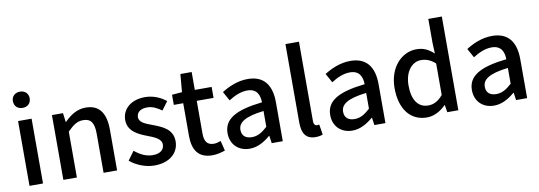

<svg xmlns="http://www.w3.org/2000/svg" viewBox="-60 -1196 4515 1608"><g transform="rotate(-10 2197.5 -391.5)"><path d="M87 0H202V-551H87ZM145 -653C187 -653 216 -680 216 -723C216 -763 187 -791 145 -791C102 -791 73 -763 73 -723C73 -680 102 -653 145 -653Z M375 0H490V-390C539 -439 573 -464 624 -464C689 -464 717 -427 717 -332V0H832V-346C832 -486 780 -564 663 -564C588 -564 531 -524 481 -474H479L469 -551H375Z M1148 14C1284 14 1357 -62 1357 -155C1357 -258 1272 -292 1196 -321C1135 -344 1081 -362 1081 -408C1081 -446 1109 -476 1171 -476C1215 -476 1254 -456 1293 -428L1346 -499C1303 -534 1241 -564 1168 -564C1046 -564 972 -495 972 -403C972 -310 1053 -271 1126 -243C1186 -220 1247 -198 1247 -148C1247 -106 1216 -74 1151 -74C1092 -74 1044 -99 996 -138L941 -63C994 -19 1072 14 1148 14Z M1642 14C1682 14 1720 3 1750 -7L1729 -92C1713 -86 1689 -79 1671 -79C1613 -79 1590 -113 1590 -179V-458H1733V-551H1590V-703H1494L1481 -551L1395 -544V-458H1475V-180C1475 -64 1519 14 1642 14Z M1959 14C2025 14 2084 -20 2134 -63H2138L2147 0H2241V-331C2241 -478 2178 -564 2041 -564C1953 -564 1876 -528 1819 -492L1862 -414C1909 -444 1963 -470 2021 -470C2102 -470 2125 -414 2126 -351C1897 -326 1797 -265 1797 -146C1797 -49 1864 14 1959 14ZM1994 -78C1945 -78 1908 -100 1908 -155C1908 -216 1963 -258 2126 -277V-143C2081 -101 2042 -78 1994 -78Z M2518 14C2547 14 2566 9 2580 3L2566 -84C2555 -82 2551 -82 2546 -82C2532 -82 2519 -93 2519 -124V-797H2404V-130C2404 -40 2435 14 2518 14Z M2832 14C2898 14 2957 -20 3007 -63H3011L3020 0H3114V-331C3114 -478 3051 -564 2914 -564C2826 -564 2749 -528 2692 -492L2735 -414C2782 -444 2836 -470 2894 -470C2975 -470 2998 -414 2999 -351C2770 -326 2670 -265 2670 -146C2670 -49 2737 14 2832 14ZM2867 -78C2818 -78 2781 -100 2781 -155C2781 -216 2836 -258 2999 -277V-143C2954 -101 2915 -78 2867 -78Z M3466 14C3529 14 3586 -20 3627 -62H3630L3640 0H3734V-797H3619V-593L3623 -502C3579 -541 3539 -564 3475 -564C3353 -564 3240 -454 3240 -275C3240 -92 3329 14 3466 14ZM3494 -83C3408 -83 3359 -152 3359 -276C3359 -395 3422 -468 3498 -468C3539 -468 3578 -455 3619 -418V-150C3579 -103 3540 -83 3494 -83Z M4037 14C4103 14 4162 -20 4212 -63H4216L4225 0H4319V-331C4319 -478 4256 -564 4119 -564C4031 -564 3954 -528 3897 -492L3940 -414C3987 -444 4041 -470 4099 -470C4180 -470 4203 -414 4204 -351C3975 -326 3875 -265 3875 -146C3875 -49 3942 14 4037 14ZM4072 -78C4023 -78 3986 -100 3986 -155C3986 -216 4041 -258 4204 -277V-143C4159 -101 4120 -78 4072 -78Z"/></g></svg>

Font: GenYoGothic2 TW M
Style: Regular
Weight: 500
Version: Version 2.100;PS 2.1;hotconv 16.6.51;makeotf.lib2.5.65220 DE